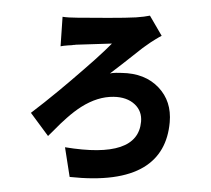

<svg xmlns="http://www.w3.org/2000/svg" viewBox="-57 -855 1084 987"><g transform="rotate(5 484.5 -362.0)"><path d="M714 -15Q592 74 338 69L301 -81Q679 -52 679 -246Q679 -300 639 -332Q596 -366 527 -361Q445 -355 366 -295Q332 -269 297 -232Q268 -202 233 -159L209 -131L111 -242Q174 -299 243 -367L302 -426Q365 -490 415 -543Q469 -601 495 -633L311 -611Q306 -610 302 -609Q296 -609 292 -607L271 -604Q246 -600 233 -596L230 -748Q260 -746 307 -750L465 -763Q558 -771 607 -778Q651 -785 677 -793L746 -695Q733 -687 717 -675L692 -656Q677 -644 654 -624L556 -532Q524 -502 498 -479Q510 -483 529 -485L557 -487Q678 -496 753 -429Q826 -364 826 -256Q826 -97 714 -15Z"/></g></svg>

Font: Xiangcui Wave Sans Xiangcui Wave Sans
Style: Regular
Weight: 800
Width: 3
Version: Version 0.920;March 28, 2024;FontCreator 14.0.0.2814 64-bit